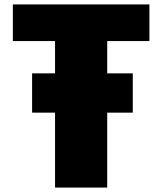

<svg xmlns="http://www.w3.org/2000/svg" viewBox="-20 -845 731 865"><path d="M37.9 -660H228V-514.5H124.6V-337.5H228V0H463V-337.5H578.2V-514.5H463V-660H653.1V-825H37.9Z"/></svg>

Font: Blink
Style: Wide
Weight: 400
Designer: Mew Too
Foundry: Cannot Into Space Fonts
Version: Version 001.000